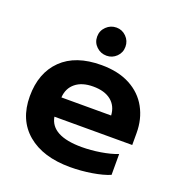

<svg xmlns="http://www.w3.org/2000/svg" viewBox="-128 -796 859 918"><g transform="rotate(20 302.0 -336.5)"><path d="M237 -616Q237 -646 258.5 -667Q280 -688 310 -688Q339 -688 360 -667Q381 -646 381 -616Q381 -586 360 -565.5Q339 -545 310 -545Q280 -545 258.5 -565.5Q237 -586 237 -616ZM32 -238Q32 -357 102.5 -426Q173 -495 304 -495Q390 -495 450 -463Q510 -431 541 -374.5Q572 -318 572 -247V-186H176Q192 -94 348 -94Q394 -94 443 -102Q492 -110 528 -124V-18Q493 -3 438 6Q383 15 328 15Q190 15 111 -51.5Q32 -118 32 -238ZM429 -284Q426 -332 393 -358.5Q360 -385 302 -385Q245 -385 212 -358Q179 -331 176 -284Z"/></g></svg>

Font: Prompt SemiBold
Style: Regular
Weight: 600
Designer: Katatrad Team
Foundry: CadsonDemak
Version: Version 1.001